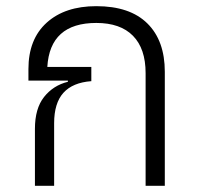

<svg xmlns="http://www.w3.org/2000/svg" viewBox="-20 -600 638 620"><path d="M291 -580.1Q399.4 -580.1 455.8 -524.4Q512.2 -468.8 512.2 -368.2V0H450.2V-363.8Q450.2 -442.9 409.4 -484.4Q368.7 -525.9 291 -525.9Q141.1 -525.9 132.8 -383.8H274.9V-337.9Q214.8 -333.5 184.8 -300.3Q154.8 -267.1 154.8 -202.1V0H92.8V-184.1Q92.8 -249.5 122.3 -286.9Q151.9 -324.2 199.2 -335.9V-339.8H71.8V-377Q71.8 -473.6 130.9 -526.9Q189.9 -580.1 291 -580.1Z"/></svg>

Font: Anuphan Light
Style: Regular
Weight: 300
Designer: Mike Abbink, Paul van der Laan, Pieter van Rosmalen, Mint Tantisuwanna
Foundry: Bold Monday; Cadson Demak
Version: Version 3.002;hotconv 1.0.109;makeotfexe 2.5.65596